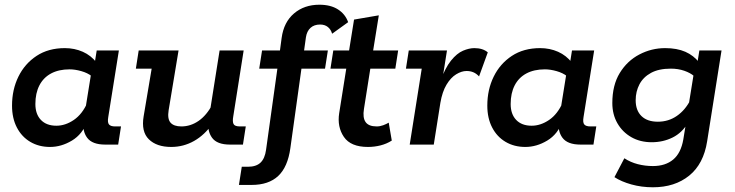

<svg xmlns="http://www.w3.org/2000/svg" viewBox="-20 -613 3116 814"><path d="M192 10Q145 10 108.5 -11.5Q72 -33 51.5 -72.5Q31 -112 31 -165Q31 -233 58 -288Q85 -343 135 -376Q185 -409 255 -409Q296 -409 331 -393.5Q366 -378 390 -347L380 -336L390 -399H484L439 -117Q435 -94 442 -85.5Q449 -77 468 -77H493L481 0H426Q371 0 349.5 -29Q328 -58 335 -103L338 -123L350 -99Q330 -44 285 -17Q240 10 192 10ZM219 -80Q257 -80 293 -104.5Q329 -129 351 -179L341 -144L368 -312L369 -290Q351 -304 324.5 -311.5Q298 -319 275 -319Q229 -319 196.5 -301.5Q164 -284 147 -251Q130 -218 130 -172Q130 -129 153.5 -104.5Q177 -80 219 -80Z M706 10Q644 10 611 -22.5Q578 -55 589 -120L623 -322H556L568 -399H737L695 -146Q689 -109 703 -93Q717 -77 749 -77Q788 -77 822 -100.5Q856 -124 881 -171L869 -134L911 -399H1013L969 -120Q965 -98 970 -87.5Q975 -77 997 -77H1022L1010 0H955Q900 0 879 -29Q858 -58 864 -103L866 -119L882 -90Q848 -41 803 -15.5Q758 10 706 10Z M1156 -322H1079L1091 -399H1192L1163 -370L1174 -452Q1183 -519 1226.5 -556Q1270 -593 1334 -593Q1382 -593 1413 -573Q1444 -553 1456 -519L1388 -470Q1383 -488 1370 -498.5Q1357 -509 1337 -509Q1312 -509 1296.5 -495Q1281 -481 1277 -455L1265 -369L1244 -399H1370L1358 -322H1258L1211 15Q1200 95 1159.5 133Q1119 171 1047 171H993L1005 94H1031Q1066 94 1084.5 76.5Q1103 59 1108 22Z M1540 10Q1467 10 1438 -32.5Q1409 -75 1418 -133L1448 -322H1381L1393 -399H1460L1481 -530L1586 -548L1562 -399H1668L1656 -322H1550L1523 -151Q1517 -114 1530 -95.5Q1543 -77 1577 -77Q1591 -77 1604.5 -82Q1618 -87 1628 -93L1641 -17Q1619 -3 1593 3.5Q1567 10 1540 10Z M1717 0 1768 -322H1701L1713 -399H1875L1852 -254L1845 -264Q1867 -325 1892 -356Q1917 -387 1943 -398Q1969 -409 1991 -409Q2027 -409 2048 -391L2011 -289Q2000 -301 1987 -306.5Q1974 -312 1958 -312Q1937 -312 1914 -298Q1891 -284 1873 -254Q1855 -224 1847 -177L1819 0Z M2207 10Q2160 10 2123.5 -11.5Q2087 -33 2066.5 -72.5Q2046 -112 2046 -165Q2046 -233 2073 -288Q2100 -343 2150 -376Q2200 -409 2270 -409Q2311 -409 2346 -393.5Q2381 -378 2405 -347L2395 -336L2405 -399H2499L2454 -117Q2450 -94 2457 -85.5Q2464 -77 2483 -77H2508L2496 0H2441Q2386 0 2364.5 -29Q2343 -58 2350 -103L2353 -123L2365 -99Q2345 -44 2300 -17Q2255 10 2207 10ZM2234 -80Q2272 -80 2308 -104.5Q2344 -129 2366 -179L2356 -144L2383 -312L2384 -290Q2366 -304 2339.5 -311.5Q2313 -319 2290 -319Q2244 -319 2211.5 -301.5Q2179 -284 2162 -251Q2145 -218 2145 -172Q2145 -129 2168.5 -104.5Q2192 -80 2234 -80Z M2748 181Q2700 181 2657 169Q2614 157 2585 138L2627 58Q2653 75 2684 83Q2715 91 2748 91Q2801 91 2834 63.5Q2867 36 2877 -22L2890 -102L2897 -93Q2872 -50 2831.5 -30Q2791 -10 2743 -10Q2694 -10 2656.5 -31.5Q2619 -53 2597.5 -90.5Q2576 -128 2576 -176Q2576 -252 2607.5 -303.5Q2639 -355 2690.5 -382Q2742 -409 2800 -409Q2850 -409 2885.5 -393.5Q2921 -378 2945 -347L2935 -336L2945 -399H3039L2978 -14Q2963 82 2902 131.5Q2841 181 2748 181ZM2769 -97Q2814 -97 2849.5 -121.5Q2885 -146 2907 -189L2897 -151L2923 -312V-290Q2907 -304 2881 -313Q2855 -322 2824 -322Q2773 -322 2740 -304Q2707 -286 2691 -255.5Q2675 -225 2675 -188Q2675 -145 2699.5 -121Q2724 -97 2769 -97Z"/></svg>

Font: Rokkitt SemiBold
Style: Italic
Weight: 600
Italic angle: -9°
Designer: Vernon Adams
Foundry: Vernon Adams
Version: Version 3.103